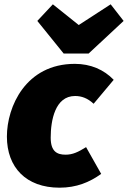

<svg xmlns="http://www.w3.org/2000/svg" viewBox="-20 -850 593 890"><path d="M493 -830 345 -734 225 -830 153 -753 275 -602H391L553 -753ZM327 -554C99 -554 12 -355 12 -217C12 -74 101 20 256 20C334 20 395 -5 449 -44L379 -168C342 -145 317 -133 284 -133C244 -133 215 -148 215 -212C215 -291 235 -405 328 -405C358 -405 386 -395 414 -369L507 -480C462 -527 400 -554 327 -554Z"/></svg>

Font: Fira Sans Heavy
Style: Italic
Weight: 900
Italic angle: -8°
Designer: bBox Type GmbH & Carrois Corporate GbR & Edenspiekermann AG
Foundry: bBox Type GmbH & Carrois Corporate GbR & Edenspiekermann AG
Version: Version 4.301;PS 004.301;hotconv 1.0.88;makeotf.lib2.5.64775